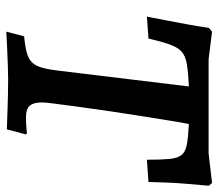

<svg xmlns="http://www.w3.org/2000/svg" viewBox="-62 -629 697 613"><g transform="rotate(90 286.5 -322.5)"><path d="M256 -577Q211 -575 184.5 -570.5Q158 -566 144.5 -553.5Q131 -541 122 -516Q113 -491 103 -448L33 -443Q33 -443 36.5 -460.5Q40 -478 45.5 -507Q51 -536 57.5 -571Q64 -606 69 -641L81 -651L169 -640H470L564 -651L573 -641Q570 -606 567 -571.5Q564 -537 563 -509Q562 -481 561.5 -464.5Q561 -448 561 -448L490 -443Q490 -488 487.5 -514.5Q485 -541 475 -553.5Q465 -566 441.5 -570.5Q418 -575 376 -577Q371 -553 364.5 -512Q358 -471 350 -421.5Q342 -372 334.5 -320.5Q327 -269 321 -224.5Q315 -180 311 -149Q307 -118 307 -108Q307 -81 317.5 -69Q328 -57 353 -57Q376 -57 391 -58.5Q406 -60 406 -60L409 -56L393 4Q393 4 375.5 3.5Q358 3 332 2Q306 1 279 0.5Q252 0 233 0Q214 0 188.5 1Q163 2 138.5 3Q114 4 97.5 5Q81 6 81 6L96 -51Q128 -54 148 -59.5Q168 -65 179 -76Q190 -87 196 -108Q202 -129 206 -164Z"/></g></svg>

Font: Alegreya SemiBold
Style: Italic
Weight: 600
Italic angle: -7°
Designer: Juan Pablo del Peral
Foundry: Huerta Tipografica
Version: Version 2.009